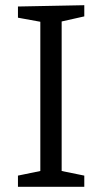

<svg xmlns="http://www.w3.org/2000/svg" viewBox="-20 -718 392 738"><path d="M304 -655 206 -633 217 -647V-49L206 -63L304 -43V0H49V-43L146 -63L135 -49V-647L148 -632L49 -650V-693L304 -698Z"/></svg>

Font: Pack4
Style: Regular
Weight: 400
Version: Version 2.002